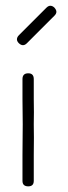

<svg xmlns="http://www.w3.org/2000/svg" viewBox="-20 -660 240 680"><path d="M99.6 -219.7Q100.6 -179.7 99.6 -110.4Q99.6 -40 99.6 -19.5Q99.6 0 80.1 0Q59.6 0 59.6 -19.5Q59.6 -40 59.6 -110.4Q60.5 -179.7 60.5 -219.7Q60.5 -259.8 59.6 -309.6Q59.6 -360.4 59.6 -379.9Q59.6 -400.4 80.1 -400.4Q99.6 -400.4 99.6 -379.9Q99.6 -360.4 99.6 -309.6Q100.6 -259.8 99.6 -219.7ZM144.5 -632.8Q151.4 -639.6 158.2 -639.6Q166 -639.6 172.9 -632.8Q179.7 -625 179.7 -618.2Q179.7 -611.3 172.9 -604.5Q158.2 -589.8 124 -555.7Q88.9 -520.5 75.2 -506.8Q61.5 -493.2 46.9 -506.8Q40 -513.7 40 -520.5Q40 -528.3 46.9 -535.2Q61.5 -549.8 95.7 -584Q129.9 -618.2 144.5 -632.8Z"/></svg>

Font: Demofont
Style: Regular
Weight: 400
Version: Version 1.0